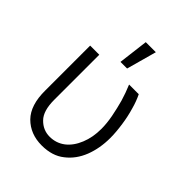

<svg xmlns="http://www.w3.org/2000/svg" viewBox="-219 -892 1025 1025"><g transform="rotate(45 293.0 -379.5)"><path d="M186 -88Q222 -51 272 -51Q321 -51 359 -80Q396 -109 417 -161Q438 -212 438 -276Q438 -317 429 -365Q419 -416 407 -459Q394 -503 375 -548H448Q466 -511 477 -470Q491 -423 498 -373Q506 -319 506 -275Q506 -198 481 -133Q455 -67 404 -28Q354 12 275 12Q189 12 134 -43Q80 -98 81 -210V-548H150V-208Q150 -124 186 -88ZM354 -771 307 -601H257L278 -771Z"/></g></svg>

Font: Sinter Normal
Style: Regular
Weight: 350
Foundry: Adobe & rsms
Version: Version 1.000